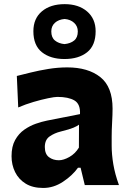

<svg xmlns="http://www.w3.org/2000/svg" viewBox="-20 -907 631 941"><path d="M191.9 14.2Q140.1 14.2 105.7 -7.1Q71.3 -28.3 54 -63.7Q36.6 -99.1 36.6 -141.6Q36.6 -189.5 54.2 -220.9Q71.8 -252.4 99.1 -271.5Q126.5 -290.5 156.2 -300.8Q186 -311 210.4 -315.9L372.1 -347.7Q374.5 -397 345 -414.6Q315.4 -432.1 261.2 -432.1Q247.6 -432.1 215.6 -425.5Q183.6 -418.9 144.5 -407.5Q105.5 -396 69.3 -380.4L62.5 -534.7Q89.8 -541.5 130.1 -551.5Q170.4 -561.5 217 -569.1Q263.7 -576.7 309.6 -576.7Q411.6 -576.7 471.7 -529.1Q531.7 -481.4 531.7 -374.5Q531.7 -347.2 529.5 -307.9Q527.3 -268.6 527.3 -237.8V-192.9Q527.3 -149.9 535.4 -101.8Q543.5 -53.7 563 0H395.5L375 -85H362.3Q334.5 -46.4 288.6 -16.1Q242.7 14.2 191.9 14.2ZM268.6 -121.6Q291.5 -121.6 320.1 -137.7Q348.6 -153.8 366.7 -183.6L367.2 -295.9Q357.4 -288.6 339.6 -281Q321.8 -273.4 276.9 -262.2Q247.1 -254.9 223.4 -238.5Q199.7 -222.2 199.7 -186.5Q199.7 -151.9 220 -136.7Q240.2 -121.6 268.6 -121.6ZM295.9 -617.7Q227.5 -617.7 185.5 -651.1Q143.6 -684.6 143.6 -753.9Q143.6 -816.4 185.5 -851.6Q227.5 -886.7 296.9 -886.7Q365.2 -886.7 407 -850.8Q448.7 -814.9 448.7 -753.9Q448.7 -684.1 407 -650.9Q365.2 -617.7 295.9 -617.7ZM295.9 -690.9Q325.7 -693.8 343.5 -708.5Q361.3 -723.1 361.3 -752.9Q361.3 -778.3 343.5 -794.9Q325.7 -811.5 296.9 -814Q267.1 -811.5 249.3 -795.4Q231.4 -779.3 231.4 -752.9Q231.4 -723.1 249.3 -708.5Q267.1 -693.8 295.9 -690.9Z"/></svg>

Font: Pinar DS2-Bold
Style: Regular
Weight: 700
Designer: Amin Abedi
Version: Version 2.000